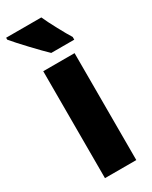

<svg xmlns="http://www.w3.org/2000/svg" viewBox="-218 -813 683 860"><g transform="rotate(-30 123.5 -383.0)"><path d="M164 -766H-18V-756C8 -724 91 -636 123 -606H242V-620C224 -648 181 -727 164 -766ZM213 0V-553H51V0Z"/></g></svg>

Font: Noto Sans Lao Looped ExtraCondensed Black
Style: Regular
Weight: 900
Width: 2
Designer: Mark Frömberg, Ben Mitchell
Foundry: The Fontpad Ltd
Version: Version 1.002